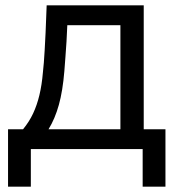

<svg xmlns="http://www.w3.org/2000/svg" viewBox="-20 -556 647 716"><path d="M10 140V-74H66Q89 -102 103.5 -133Q118 -164 127 -201.5Q136 -239 140 -286Q142 -304 143.5 -322.5Q145 -341 146.5 -367.5Q148 -394 150 -434.5Q152 -475 154 -536H516V-74H597V140H512V0H95V140ZM161 -74H429V-462H231Q230 -431 228 -401Q226 -371 224 -343.5Q222 -316 220 -291Q214 -217 199.5 -165Q185 -113 161 -74Z"/></svg>

Font: Noto Sans Ambassadori
Style: Regular
Weight: 400
Designer: Monotype Design Team
Foundry: Monotype Imaging Inc.
Version: Version 2.013